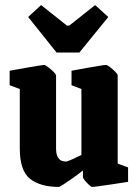

<svg xmlns="http://www.w3.org/2000/svg" viewBox="-20 -726 543 757"><path d="M212 11Q139 11 98.5 -21Q58 -53 58 -141V-375L18 -390V-447Q18 -447 37 -450.5Q56 -454 81.5 -458.5Q107 -463 128.5 -466.5Q150 -470 154 -470Q158 -470 169.5 -461.5Q181 -453 191 -443Q201 -433 201 -429V-142Q201 -117 208.5 -105.5Q216 -94 225 -91.5Q234 -89 240 -89Q243 -89 254.5 -93.5Q266 -98 279 -104.5Q292 -111 301 -115V-375L262 -390V-447Q262 -447 280.5 -450.5Q299 -454 324.5 -458.5Q350 -463 371.5 -466.5Q393 -470 398 -470Q402 -470 413.5 -461.5Q425 -453 434.5 -443Q444 -433 444 -429V-81L485 -66V-9Q485 -9 465.5 -6Q446 -3 419.5 1Q393 5 371 8Q349 11 343 11Q340 11 331 3Q322 -5 314.5 -14.5Q307 -24 307 -28V-54Q291 -41 270 -26Q249 -11 232 0Q215 11 212 11ZM203 -519 91 -659 142 -706 244 -625H253L355 -706L407 -659L293 -519Z"/></svg>

Font: Grenze Gotisch ExtraBold
Style: Regular
Weight: 800
Designer: Renata Polastri
Foundry: Omnibus-Type
Version: Version 1.001